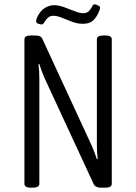

<svg xmlns="http://www.w3.org/2000/svg" viewBox="-20 -866 630 888"><path d="M123 2Q93 2 93 -16V-684Q93 -702 123 -702H139Q156 -702 164 -698.5Q172 -695 176 -686L403 -195Q410 -180 416 -164Q422 -148 428 -130L432 -131Q428 -158 428 -199V-684Q428 -702 459 -702H467Q497 -702 497 -684V-16Q497 2 467 2H447Q422 2 414 -13L186 -505Q172 -536 162 -570L158 -569Q162 -537 162 -501V-16Q162 2 131 2ZM173 -753Q166 -753 156.5 -756.5Q147 -760 147 -767Q147 -773 150 -782Q165 -816 187 -829Q209 -842 229 -842Q252 -842 277.5 -832.5Q303 -823 326 -814Q349 -805 365 -805Q382 -805 391.5 -815Q401 -825 406 -835.5Q411 -846 416 -846Q424 -846 433.5 -841Q443 -836 443 -831Q443 -828 441 -821Q439 -814 432 -800Q421 -779 406 -767.5Q391 -756 363 -756Q338 -756 313 -765.5Q288 -775 266 -784Q244 -793 227 -793Q210 -793 200.5 -783Q191 -773 185 -763Q179 -753 173 -753Z"/></svg>

Font: Asap Condensed Light
Style: Regular
Weight: 300
Width: 3
Designer: Pablo Cosgaya
Foundry: Omnibus-Type
Version: Version 3.001; ttfautohint (v1.8.4.7-5d5b)